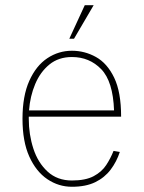

<svg xmlns="http://www.w3.org/2000/svg" viewBox="-20 -704 550 734"><path d="M304 -684H338L263 -556H245ZM414 -127 438 -123Q426 -86 403 -55.5Q380 -25 344 -7.5Q308 10 255 10Q204 10 161 -19Q118 -48 92 -105.5Q66 -163 66 -250Q66 -337 92 -395Q118 -453 161 -481.5Q204 -510 255 -510Q304 -510 347 -486Q390 -462 416.5 -407Q443 -352 443 -258H90Q90 -254 90 -250Q90 -190 107.5 -136Q125 -82 162 -48Q199 -14 255 -14Q307 -14 338 -30.5Q369 -47 386 -73Q403 -99 414 -127ZM255 -486Q204 -486 169 -457.5Q134 -429 114.5 -382.5Q95 -336 91 -282H416Q412 -393 367 -439.5Q322 -486 255 -486Z"/></svg>

Font: Haskoy Thin
Style: Regular
Weight: 100
Designer: Ertekin Erdin
Foundry: Ertekin Erdin
Version: Version 2.000; ttfautohint (v1.8.4.7-5d5b)